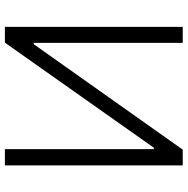

<svg xmlns="http://www.w3.org/2000/svg" viewBox="-11 -756 767 785"><g transform="rotate(90 372.5 -363.5)"><path d="M89.8 -727.1H155.3V-117.7H160.6L591.8 -727.1H656.2V0H589.8V-608.9H584L154.3 0H89.8Z"/></g></svg>

Font: Interop Light
Style: Regular
Weight: 300
Designer: Rasmus Andersson, Google, Jang Haemin
Foundry: jhaemin
Version: Version 1.007